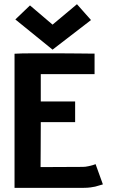

<svg xmlns="http://www.w3.org/2000/svg" viewBox="-20 -902 558 922"><path d="M232.4 -663.6 53.7 -808.6 124 -876 232.4 -783.7 349.6 -881.8 417 -805.7ZM49.8 -644Q77.1 -646 149.4 -646Q149.4 -646 197.3 -646H251Q292 -646 352.3 -645.3Q412.6 -644.5 426.3 -644.5H434.1V-545.9H175.8V-414.6H340.8V-315.4H175.8V-300.3Q175.8 -242.2 175.3 -176.8Q174.8 -111.3 174.8 -99.6L377.9 -100.6Q390.1 -100.6 405.3 -104Q420.4 -107.4 429.7 -110.4L439 -113.8L474.1 -16.6Q469.7 -15.6 457.3 -11.7Q444.8 -7.8 437.3 -5.9Q429.7 -3.9 414.6 -2Q399.4 0 382.8 0H49.8Z"/></svg>

Font: Fantasque Sans Mono
Style: Bold
Weight: 700
Monospace: yes
Designer: Jany Belluz
Version: Version 1.8.0 ; ttfautohint (v1.8.2)